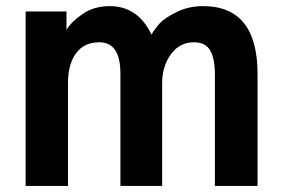

<svg xmlns="http://www.w3.org/2000/svg" viewBox="-20 -613 925 633"><path d="M64.5 0V-575.2H199.2V-514.6Q214.8 -541 252.4 -566.9Q290 -592.8 341.8 -592.8Q434.6 -592.8 479.5 -499Q490.2 -517.6 506.3 -535.6Q522.5 -553.7 562 -573.2Q601.6 -592.8 649.4 -592.8Q829.1 -592.8 829.1 -369.1V0H688.5V-366.2Q688.5 -419.9 672.9 -446.8Q657.2 -473.6 619.1 -473.6Q572.3 -473.6 543.5 -434.1Q514.6 -394.5 514.6 -338.9V0H377V-370.1Q377 -473.6 307.6 -473.6Q256.8 -473.6 230.5 -437Q204.1 -400.4 204.1 -339.8V0Z"/></svg>

Font: Gothic A1 ExtraBold
Style: Regular
Weight: 800
Designer: HanYang I&C Co.,Ltd.
Foundry: HanYang I&C Co.,Ltd.
Version: Version 2.50